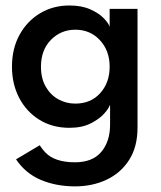

<svg xmlns="http://www.w3.org/2000/svg" viewBox="-20 -442 572 682"><path d="M246.5 220Q179.5 220 125 197Q70.5 174 37 124L121 74Q130.5 88.5 141 99.5Q174.5 134.5 246.5 134.5Q308.5 134.5 339.8 97.5Q371 60.5 371 0.5V-67.5H369.5Q366 -56 349.2 -37.5Q332.5 -19 301.8 -3.5Q271 12 226.5 12Q166 12 120 -16.5Q74 -45 48.2 -94.2Q22.5 -143.5 22.5 -205Q22.5 -269 49.2 -318Q76 -367 122.2 -394.8Q168.5 -422.5 226.5 -422.5Q270 -422.5 300.2 -409Q330.5 -395.5 347.8 -378Q365 -360.5 369.5 -347V-410.5H468.5V11.5Q468.5 79.5 438.8 126Q409 172.5 358.8 196.2Q308.5 220 246.5 220ZM247.5 -74Q302.5 -74 336 -111.2Q369.5 -148.5 369.5 -205Q369.5 -262 335 -299.2Q300.5 -336.5 247.5 -336.5Q196.5 -336.5 161 -300.5Q125.5 -264.5 125.5 -205Q125.5 -164 142.2 -134.5Q159 -105 186.8 -89.5Q214.5 -74 247.5 -74Z"/></svg>

Font: Lucymar Sans Medium
Style: Regular
Weight: 500
Foundry: The League of Moveable Type (original font) / Main changes by Cristiano Sobral with portions from Mirco Monsees
Version: Version 2.001;August 30, 2020;FontCreator 13.0.0.2681 64-bit